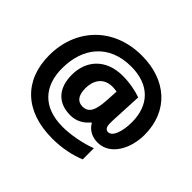

<svg xmlns="http://www.w3.org/2000/svg" viewBox="-179 -949 1256 1256"><g transform="rotate(45 448.5 -321.5)"><path d="M854 -366C854 -586 701 -721 475 -721C211 -721 44 -536 44 -294C44 -63 191 78 443 78C532 78 615 61 681 33V-70C606 -42 513 -24 438 -24C257 -24 164 -127 164 -293C164 -484 272 -621 476 -621C644 -621 737 -524 737 -367C737 -282 713 -210 672 -210C654 -210 640 -222 640 -261C640 -276 640 -294 641 -305L651 -510C611 -525 545 -539 481 -539C325 -539 239 -440 239 -308C239 -191 299 -113 419 -113C477 -113 520 -141 549 -177H555C577 -137 620 -113 671 -113C790 -113 854 -242 854 -366ZM364 -309C364 -379 399 -441 483 -441C498 -441 510 -439 524 -437L519 -350C513 -254 492 -210 435 -210C392 -210 364 -239 364 -309Z"/></g></svg>

Font: Noto Sans Myanmar UI ExtraBold
Style: Regular
Weight: 800
Designer: Monotype Design Team
Foundry: Monotype Imaging Inc.
Version: Version 2.103